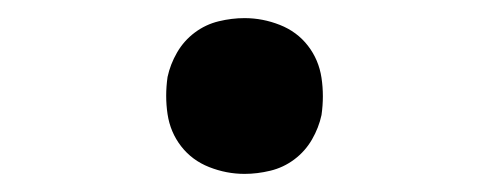

<svg xmlns="http://www.w3.org/2000/svg" viewBox="-20 -446 540 212"><path d="M250 -254Q230 -254 211 -261.5Q192 -269 180 -284.5Q168 -300 165 -320Q162 -340 165 -361Q168 -375 175.5 -388Q183 -401 195 -410Q207 -419 221.5 -422.5Q236 -426 250 -426Q270 -426 289 -418.5Q308 -411 320 -395.5Q332 -380 335 -360Q338 -340 335 -319Q332 -305 324.5 -292Q317 -279 305 -270Q293 -261 278.5 -257.5Q264 -254 250 -254Z"/></svg>

Font: Iosevka SS18 Medium
Style: Italic
Weight: 500
Italic angle: -9°
Monospace: yes
Designer: Belleve Invis
Foundry: Belleve Invis
Version: Version 25.1.1; ttfautohint (v1.8.4)